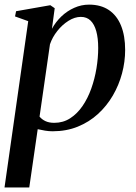

<svg xmlns="http://www.w3.org/2000/svg" viewBox="-22 -557 586 830"><path d="M-2.5 253.5 100 -465.5 43 -486 47.5 -508.5 195.5 -534.5 214.5 -521.5 202.5 -432.5Q218.5 -462 243.2 -485.8Q268 -509.5 298.8 -523.2Q329.5 -537 363 -537Q414 -537 448.8 -513.5Q483.5 -490 501.2 -446.2Q519 -402.5 519 -341Q519 -290 505.5 -239.5Q492 -189 465.8 -144Q439.5 -99 401.5 -64.2Q363.5 -29.5 314.2 -9.5Q265 10.5 205.5 10.5Q189.5 10.5 173 7.8Q156.5 5 141 1.5L104.5 253.5ZM149 -53Q158.5 -41 174.2 -33.5Q190 -26 212.5 -26Q251 -26 281.5 -45.8Q312 -65.5 334.8 -98.8Q357.5 -132 372.5 -174Q387.5 -216 395 -261.5Q402.5 -307 402.5 -349.5Q402.5 -392 394.2 -422Q386 -452 369.5 -468Q353 -484 327.5 -484Q301 -484 274 -467Q247 -450 225.8 -423.2Q204.5 -396.5 194 -365.5Z"/></svg>

Font: Merriweather 96pt Medium
Style: Italic
Weight: 500
Italic angle: -7.8°
Version: Version 2.101